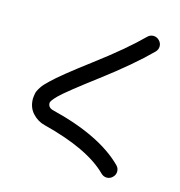

<svg xmlns="http://www.w3.org/2000/svg" viewBox="-84 -595 628 670"><g transform="rotate(15 230.0 -260.0)"><path d="M339 -9Q269 -79 103 -121Q78 -127 59 -147.5Q40 -168 40 -200Q40 -205 41 -210Q42 -215 42.5 -219Q43 -223 45.5 -228Q48 -233 49.5 -236Q51 -239 54 -243Q57 -247 58.5 -249.5Q60 -252 64 -256Q68 -260 69 -261Q70 -262 74 -266L79 -271Q109 -301 210 -377Q311 -453 369 -511Q378 -520 390 -520Q402 -520 411 -511Q420 -502 420 -490Q420 -478 411 -469Q348 -406 246 -329Q144 -252 121 -229Q100 -208 100 -200Q100 -184 117 -179Q297 -135 381 -51Q390 -42 390 -30Q390 -18 381 -9Q372 0 360 0Q348 0 339 -9Z"/></g></svg>

Font: Pecita
Style: Book
Weight: 400
Width: 7
Version: Version 4.3